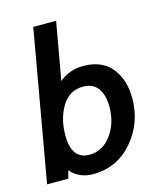

<svg xmlns="http://www.w3.org/2000/svg" viewBox="-114 -832 775 925"><g transform="rotate(-15 274.0 -370.0)"><path d="M235 10Q167 10 124 -39L114 0H8L140 -750H254L203 -463Q254 -506 323 -506Q416 -506 464 -447Q512 -388 512 -295Q512 -172 434 -81Q356 10 235 10ZM297 -410Q228 -410 191 -349Q154 -288 154 -205Q154 -85 243 -85Q309 -85 352 -143.5Q395 -202 395 -284Q395 -342 370.5 -376Q346 -410 297 -410Z"/></g></svg>

Font: Cabin
Style: SemiBold Italic
Weight: 600
Designer: Pablo Impallari
Foundry: Pablo Impallari. www.impallari.com Igino Marini. www.ikern.com
Version: Version 1.005